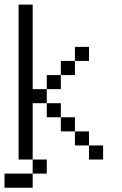

<svg xmlns="http://www.w3.org/2000/svg" viewBox="-20 -708 540 852"><path d="M187.5 62.5V0H125V62.5H0V125H125V62.5ZM437.5 0V-62.5H375V0ZM375 -437.5V-500H312.5V-437.5H250V-375H187.5V-312.5H125Q125 -312.5 125 -687.5H62.5V0H125Q125 0 125 -250H187.5V-187.5H250V-125H312.5V-62.5H375V-125H312.5V-187.5H250V-250H187.5V-312.5H250V-375H312.5V-437.5Z"/></svg>

Font: CalcUnifontExMono
Style: Regular
Weight: 500
Version: Version 15.0.06